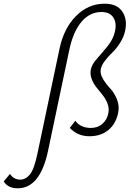

<svg xmlns="http://www.w3.org/2000/svg" viewBox="-196 -731 720 1040"><path d="M-100 289Q-152 289 -176 252L-142 211Q-122 242 -86 242Q-57 242 -34 214Q-11 186 7 100L126 -465Q149 -577 215.5 -644Q282 -711 371 -711Q437 -711 466 -669Q495 -627 482 -565Q475 -531 454.5 -499Q434 -467 413 -447Q392 -427 373 -402.5Q354 -378 350 -357Q345 -332 361.5 -304Q378 -276 400 -253Q422 -230 437 -194Q452 -158 444 -120Q432 -61 391.5 -27Q351 7 288 7Q225 7 182 -38L212 -77Q240 -38 296 -38Q334 -38 359.5 -61Q385 -84 391 -119Q396 -144 386.5 -169.5Q377 -195 360.5 -215.5Q344 -236 327 -257Q310 -278 300.5 -303.5Q291 -329 296 -354Q301 -382 329.5 -413.5Q358 -445 388 -482.5Q418 -520 427 -562Q437 -609 417 -637.5Q397 -666 354 -666Q290 -666 245 -612.5Q200 -559 179 -459L64 87Q21 289 -100 289Z"/></svg>

Font: EauTestInfant Semilight
Style: Italic
Weight: 300
Italic angle: -12°
Designer: Christian Thalmann (Catharsis Fonts)
Version: Version 0.001;PS 000.001;hotconv 1.0.88;makeotf.lib2.5.64775